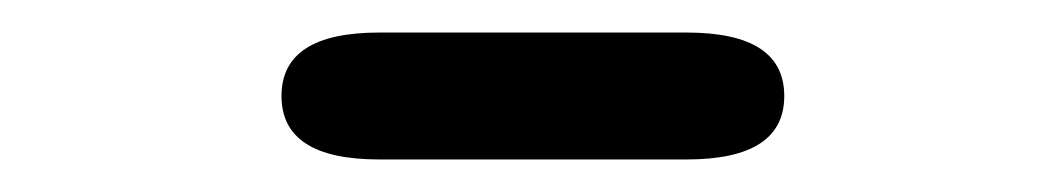

<svg xmlns="http://www.w3.org/2000/svg" viewBox="-20 -770 654 118"><path d="M213 -672Q153 -672 153 -711Q153 -750 213 -750H402Q462 -750 462 -711Q462 -672 402 -672Z"/></svg>

Font: Resource Han Rounded JP Medium
Style: Regular
Weight: 500
Designer: Cyano Hao (round all glyphs); Ryoko NISHIZUKA 西塚涼子 (kana, bopomofo & ideographs); Paul D. Hunt (Latin, Greek & Cyrillic)
Foundry: Cyano Hao
Version: 0.990